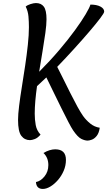

<svg xmlns="http://www.w3.org/2000/svg" viewBox="-20 -909 701 1255"><path d="M553 10Q534 10 511 -1.5Q488 -13 458 -57Q447 -73 427 -111.5Q407 -150 382 -200.5Q357 -251 331 -304.5Q305 -358 283 -403Q267 -388 251.5 -373.5Q236 -359 222 -346Q215 -297 211 -251Q207 -205 207 -166Q207 -127 213.5 -91.5Q220 -56 245 -29Q226 -7 207 0Q188 7 176 7Q141 7 119.5 -21Q98 -49 98 -125Q98 -161 105 -217.5Q112 -274 123 -342Q134 -410 144.5 -480.5Q155 -551 162 -616Q169 -681 169 -731Q169 -767 166 -801.5Q163 -836 148 -866Q159 -876 180 -882.5Q201 -889 215 -889Q249 -889 266.5 -865.5Q284 -842 284 -783Q284 -748 276.5 -693.5Q269 -639 258 -574Q247 -509 236 -440Q307 -511 366.5 -581Q426 -651 470 -711.5Q514 -772 540 -816Q566 -860 571 -879Q612 -879 636.5 -866Q661 -853 661 -833Q661 -824 634.5 -789Q608 -754 563.5 -702Q519 -650 464.5 -590Q410 -530 354 -472Q371 -439 393.5 -393.5Q416 -348 440 -300Q464 -252 486 -212Q508 -172 523 -151Q543 -123 570.5 -101Q598 -79 632 -74Q627 -39 612 -20.5Q597 -2 580 4Q563 10 553 10ZM260 326Q218 326 215 281Q246 275 271 244Q296 213 296 170Q296 121 264 91Q305 67 341 67Q411 67 411 136Q411 173 396.5 207Q382 241 358.5 268Q335 295 309 310.5Q283 326 260 326Z"/></svg>

Font: Paprika
Style: Regular
Weight: 400
Designer: Eduardo Rodriguez Tunni
Foundry: Eduardo Rodriguez Tunni
Version: Version 1.010; ttfautohint (v1.8.3)